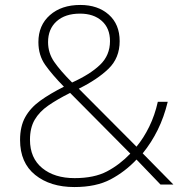

<svg xmlns="http://www.w3.org/2000/svg" viewBox="-20 -745 748 775"><path d="M304 -725Q375 -725 419 -686Q463 -647 463 -579Q463 -511 418 -467.5Q373 -424 298 -387L531 -153Q560 -188 582.5 -234Q605 -280 617 -334H657Q642 -272 616.5 -220.5Q591 -169 556 -126L680 0H628L531 -101Q485 -52 426.5 -21Q368 10 280 10Q183 10 122 -39Q61 -88 61 -180Q61 -235 82 -272.5Q103 -310 142.5 -338.5Q182 -367 238 -395Q190 -444 162.5 -483Q135 -522 135 -575Q135 -643 181.5 -684Q228 -725 304 -725ZM303 -690Q243 -690 208.5 -659Q174 -628 174 -575Q174 -531 199 -495Q224 -459 271 -412Q344 -445 384 -483.5Q424 -522 424 -579Q424 -631 391 -660.5Q358 -690 303 -690ZM263 -370Q211 -344 175 -319Q139 -294 120 -261.5Q101 -229 101 -181Q101 -107 150.5 -66.5Q200 -26 281 -26Q360 -26 411.5 -53Q463 -80 506 -125Z"/></svg>

Font: Noto Sans Gujarati ExtraLight
Style: Regular
Weight: 200
Designer: Jelle Bosma - Monotype Design Team, Universal Thirst
Foundry: Monotype Imaging Inc.
Version: Version 2.106; ttfautohint (v1.8.4.7-5d5b)